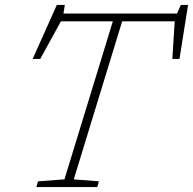

<svg xmlns="http://www.w3.org/2000/svg" viewBox="-20 -762 786 782"><path d="M383 -23.5 376 0H128L135 -23.5L242.5 -31.5L439.5 -675H228L144 -522H113L211.5 -742H244L238.5 -707H701L716.5 -742H746L711 -522H682L691.5 -675H477.5L280.5 -31.5Z"/></svg>

Font: Newsreader Caption ExtraLight
Style: Italic
Weight: 275
Italic angle: -17°
Designer: Hugues Gentile
Foundry: Production Type
Version: Version 1.001